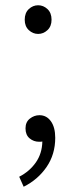

<svg xmlns="http://www.w3.org/2000/svg" viewBox="-20 -534 290 730"><path d="M125 -405Q105 -405 89.5 -419.5Q74 -434 74 -459Q74 -485 89.5 -499.5Q105 -514 125 -514Q145 -514 160.5 -499.5Q176 -485 176 -459Q176 -434 160.5 -419.5Q145 -405 125 -405ZM53 138Q92 118 116 84Q140 50 141 4Q137 5 129 5Q108 5 92.5 -8Q77 -21 77 -46Q77 -70 93.5 -83Q110 -96 130 -96Q157 -96 173.5 -73Q190 -50 190 -10Q190 53 157 101Q124 149 70 176Z"/></svg>

Font: SpoqaHanSansJP-Light
Style: Regular
Weight: 300
Designer: [Source Han Sans]
Ryoko NISHIZUKA  (kana & ideographs); Paul D. Hunt (Latin, Greek & Cyrillic); Wenlong ZHANG  (bopomofo
Foundry: Spoqa (http://bi.spoqa.com)
Version: Version 1.002.20150607